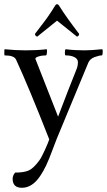

<svg xmlns="http://www.w3.org/2000/svg" viewBox="-20 -664 509 912"><path d="M2 -400.9Q0.5 -400.9 0.5 -414.8Q0.5 -428.7 2 -430.2Q54.2 -424.8 102.1 -424.8Q155.3 -424.8 202.1 -430.2Q204.1 -425.8 202.9 -413.3Q201.7 -400.9 198.2 -400.9Q191.4 -400.9 181.6 -399.9Q171.9 -398.9 159.9 -394.8Q147.9 -390.6 147.9 -383.8L149.9 -379.9L255.9 -109.9Q306.2 -242.7 344.2 -336.9Q350.1 -351.6 350.1 -369.1Q350.1 -383.8 334 -392.3Q317.9 -400.9 292 -400.9Q288.1 -400.9 288.1 -413.8Q288.1 -426.8 292 -430.2Q333.5 -424.8 381.8 -424.8Q410.6 -424.8 465.8 -430.2Q468.8 -425.8 467.8 -413.3Q466.8 -400.9 463.9 -400.9Q451.2 -400.9 429.4 -392.8Q407.7 -384.8 399.9 -367.2Q308.1 -147.5 250 -5.9Q244.6 6.8 228.5 50.3Q212.4 93.8 199.7 120.8Q187 147.9 170.9 171.9Q133.3 228 84 228Q40 228 40 185.1Q40 169.9 51.8 155.8Q92.3 155.8 115.2 146.2Q138.2 136.7 166 99.1Q176.8 85 193.8 47.1Q210.9 9.3 213.9 -2Q116.2 -251 56.2 -380.9Q46.9 -400.9 2 -400.9ZM146 -502.9Q148.9 -506.8 161.1 -522.7Q173.3 -538.6 176 -542.2Q178.7 -545.9 188.2 -558.3Q197.8 -570.8 201.7 -576.4Q205.6 -582 213.1 -592.8Q220.7 -603.5 226.8 -613.3Q232.9 -623 240.2 -634.8Q245.6 -644 251 -644Q256.8 -644 262.2 -634.8Q293.9 -583.5 356 -502.9Q356 -498 352.5 -494.1Q349.1 -490.2 345.2 -490.2L251 -565.9Q192.4 -518.1 157.2 -490.2Q153.3 -490.2 149.7 -494.1Q146 -498 146 -502.9Z"/></svg>

Font: Crimson
Style: Roman
Weight: 400
Version: Version 0.8